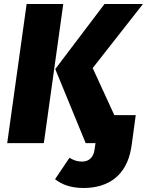

<svg xmlns="http://www.w3.org/2000/svg" viewBox="-20 -715 734 959"><path d="M113 -695 16 0H199L296 -695ZM443 -375 694 -695H502L256 -370L408 0H457L452 34C446 73 423 92 390 92C363 92 348 85 327 73L255 180C285 204 329 224 397 224C523 224 612 160 635 26L639 0L658 -140H551Z"/></svg>

Font: Fira Sans ExtraBold
Style: Italic
Weight: 800
Italic angle: -8°
Designer: bBox Type GmbH & Carrois Corporate GbR & Edenspiekermann AG
Foundry: bBox Type GmbH & Carrois Corporate GbR & Edenspiekermann AG
Version: Version 4.301;PS 004.301;hotconv 1.0.88;makeotf.lib2.5.64775